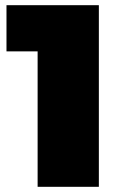

<svg xmlns="http://www.w3.org/2000/svg" viewBox="-20 -720 458 740"><path d="M361 -700V0H125V-522H5V-700Z"/></svg>

Font: AtCorfu Sans
Style: AtCorfu Sans Black
Weight: 900
Designer: Kostas Teopoulos
Foundry: Kostas Teopoulos
Version: Version 1.00 July 8, 2025, initial release